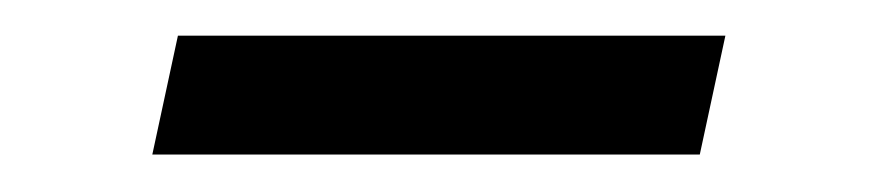

<svg xmlns="http://www.w3.org/2000/svg" viewBox="-20 -302 480 105"><path d="M77.3 -282.5H376.7L362.7 -217.5H63.3Z"/></svg>

Font: Epunda Slab Light
Style: Italic
Weight: 300
Italic angle: -12°
Designer: Simon Atzbach
Foundry: typofactur
Version: Version 1.102